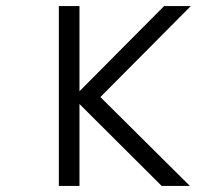

<svg xmlns="http://www.w3.org/2000/svg" viewBox="-20 -613 740 633"><path d="M513 0 221 -291 521 -593H609L311 -293L606 0ZM174 0V-593H242V0Z"/></svg>

Font: Martian Mono SemiExpanded ExtraLight
Style: Regular
Weight: 250
Monospace: yes
Version: Version 0.930